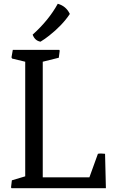

<svg xmlns="http://www.w3.org/2000/svg" viewBox="-20 -991 623 1011"><path d="M42.5 -41.5 112.8 -62.5V-666L43.9 -682.6L40.5 -689L47.4 -728.5H292L294.4 -724.1L289.6 -687L205.1 -666V-57.1H450.7L495.6 -181.2Q509.8 -184.1 533.2 -181.2L537.6 0H40.5L38.1 -4.4ZM193.4 -771.5Q163.6 -776.4 151.9 -808.6Q236.8 -884.8 284.2 -971.2Q328.1 -959 347.7 -917.5Q308.1 -857.9 239.3 -803.7Q217.3 -786.1 193.4 -771.5Z"/></svg>

Font: Trykker
Style: Regular
Weight: 400
Designer: Magnus Gaarde
Foundry: Magnus Gaarde
Version: Version 1.001